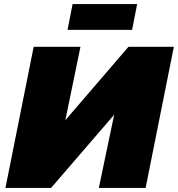

<svg xmlns="http://www.w3.org/2000/svg" viewBox="-20 -932 882 952"><path d="M147 -700H379L304 -336L617 -700H842L702 0H470L546 -363L233 0H7ZM635 -784H315L340 -912H660Z"/></svg>

Font: Argentum Sans Black
Style: Italic
Weight: 900
Italic angle: -11°
Designer: Julieta Ulanovsky (font), Cristiano Sobral (main changes and remaster)
Foundry: Julieta Ulanovsky (font), Cristiano Sobral (main changes and remaster)
Version: Version 2.007;June 15, 2022;FontCreator 14.0.0.2814 64-bit; 